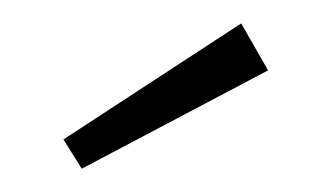

<svg xmlns="http://www.w3.org/2000/svg" viewBox="-20 -792 274 164"><path d="M186 -772 209 -731.9 49.8 -647.9 34.2 -672.9Z"/></svg>

Font: Fira Sans Compressed ExtraLight
Style: Regular
Weight: 250
Width: 1
Designer: Carrois Corporate & Edenspiekermann AG
Foundry: Carrois Corporate GbR & Edenspiekermann AG
Version: Version 4.203;PS 004.203;hotconv 1.0.88;makeotf.lib2.5.64775